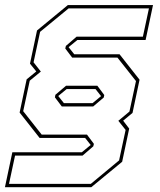

<svg xmlns="http://www.w3.org/2000/svg" viewBox="-47 -664 650 778"><path d="M-27 94.5 3 -47H284.5L320.5 -76.5L298 -105H113.5L32.5 -208L61 -342.5L100 -374.5L74.5 -406L103 -540.5L228 -643.5H573L543 -502H266.5L231 -473L254 -444H437.5L518.5 -341L490 -206.5L452 -175L476.5 -143L448 -8.5L323 94.5ZM-10.5 81H321L435.5 -14L462 -137.5L432.5 -174.5L477.5 -212L504 -335.5L429 -430.5H245.5L217.5 -467.5L220 -478L263.5 -515.5H532L556.5 -630H231L115.5 -535L89 -411.5L118.5 -374L73.5 -337L47 -213.5L122 -118.5H305.5L333.5 -81L331 -71L287.5 -33.5H14ZM212 -246H328L362.5 -274.5L340 -303H223L189 -275ZM203.5 -232.5 175.5 -269.5 177.5 -280 220.5 -316.5H347.5L375.5 -279L373.5 -269L330.5 -232.5Z"/></svg>

Font: Tourney Thin Thin
Style: Italic
Weight: 250
Italic angle: -12°
Version: Version 1.015